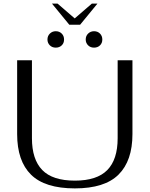

<svg xmlns="http://www.w3.org/2000/svg" viewBox="-20 -1034 829 1064"><path d="M75 -291V-700H157V-268Q157 -151 214 -92Q271 -33 395 -33Q517 -33 574.5 -91.5Q632 -150 632 -268V-700H714V-291Q714 -143 637 -66.5Q560 10 395 10Q229 10 152 -66Q75 -142 75 -291ZM268 -1014H299L394 -932L489 -1014H520L424 -897H364ZM243 -815Q243 -835 256.5 -848Q270 -861 289 -861Q309 -861 322 -848Q335 -835 335 -815Q335 -795 322 -782.5Q309 -770 289 -770Q269 -770 256 -783Q243 -796 243 -815ZM455 -815Q455 -835 468.5 -848Q482 -861 501 -861Q521 -861 534 -848Q547 -835 547 -815Q547 -795 534 -782.5Q521 -770 501 -770Q481 -770 468 -783Q455 -796 455 -815Z"/></svg>

Font: Fahkwang Light
Style: Regular
Weight: 300
Version: Version 1.000; ttfautohint (v1.6)